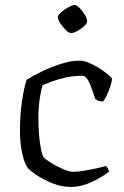

<svg xmlns="http://www.w3.org/2000/svg" viewBox="-20 -740 489 760"><path d="M260 0Q223 0 186.5 -15Q150 -30 123.5 -48Q97 -66 90 -75Q75 -97 67 -137Q59 -177 59 -223Q59 -285 67 -338.5Q75 -392 85 -424Q107 -438 142.5 -455.5Q178 -473 219 -486.5Q260 -500 296 -500Q310 -500 330 -492Q350 -484 369.5 -472Q389 -460 404 -448Q419 -436 424 -428Q422 -415 416.5 -397.5Q411 -380 403 -363.5Q395 -347 388 -338Q378 -338 370 -341Q362 -344 357 -348Q351 -364 344 -386Q337 -408 327.5 -424Q318 -440 306 -440Q271 -440 239.5 -433Q208 -426 184 -417Q160 -408 149 -403Q143 -387 137.5 -351.5Q132 -316 132 -268Q132 -239 134.5 -208Q137 -177 141.5 -152.5Q146 -128 152 -118Q160 -109 182.5 -95Q205 -81 230 -70.5Q255 -60 271 -60Q288 -60 314.5 -64.5Q341 -69 365.5 -74.5Q390 -80 400 -83Q402 -80 406 -75Q410 -70 411 -60Q379 -36 339.5 -18Q300 0 260 0ZM261 -609Q253 -609 240.5 -621Q228 -633 218.5 -648Q209 -663 209 -672Q209 -680 222 -691.5Q235 -703 251 -711.5Q267 -720 276 -720Q284 -720 296 -707.5Q308 -695 316.5 -680Q325 -665 325 -656Q325 -648 313.5 -637Q302 -626 286.5 -617.5Q271 -609 261 -609Z"/></svg>

Font: Texturina ExtraLight
Style: Regular
Weight: 200
Designer: Guillermo Torres Carreño
Foundry: Omnibus-Type
Version: Version 1.002; ttfautohint (v1.8.3)